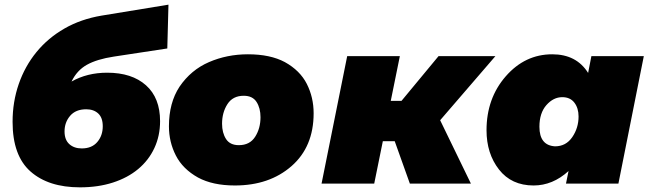

<svg xmlns="http://www.w3.org/2000/svg" viewBox="-20 -788 2798 824"><path d="M323 16Q188 16 111 -52Q34 -120 34 -265Q34 -351 60.5 -427.5Q87 -504 136.5 -564.5Q186 -625 256.5 -665.5Q327 -706 416 -721L703 -768L698 -580L468 -545Q396 -534 353 -510Q310 -486 287 -438Q354 -476 440 -476Q546 -476 606.5 -422Q667 -368 667 -268Q667 -205 642.5 -152.5Q618 -100 573 -62.5Q528 -25 464.5 -4.5Q401 16 323 16ZM331 -151Q374 -151 397.5 -178.5Q421 -206 421 -246Q421 -283 401.5 -301Q382 -319 350 -319Q305 -319 281 -291Q257 -263 257 -224Q257 -188 277.5 -169.5Q298 -151 331 -151Z M988 8Q893 8 830 -26Q764.5 -62.5 734.8 -120.5Q705 -178.5 705 -246Q705 -347 750.5 -416Q799.5 -488 877 -521.5Q954.5 -555 1044 -555Q1140 -555 1202.5 -521.5Q1267.5 -485.5 1296.8 -427.8Q1326 -370 1326 -302Q1326 -158 1231 -75Q1136 8 988 8ZM1005 -165Q1052 -165 1075 -201Q1098 -237 1098 -285Q1098 -324 1081 -350.5Q1064 -377 1026 -377Q979 -377 956 -341Q933 -305 933 -257Q933 -218 950 -191.5Q967 -165 1005 -165Z M1470 -547H1696L1657 -355H1703L1862 -547H2106L1869 -272L2001 0H1739L1674 -182H1623L1586 0H1360Z M2270 8Q2175 8 2121.5 -60.5Q2068 -129 2068 -229Q2068 -366 2150.5 -460.5Q2233 -555 2350 -555Q2454 -555 2504 -475L2518 -547H2743L2634 0H2409L2420 -54Q2352 8 2270 8ZM2362 -160Q2409 -160 2436 -199.5Q2463 -239 2463 -288Q2463 -324 2445 -347.5Q2427 -371 2393 -371Q2355 -371 2325 -337Q2295 -303 2295 -244Q2295 -164 2362 -160Z"/></svg>

Font: Argentum Sans Black
Style: Italic
Weight: 900
Italic angle: -11°
Designer: Julieta Ulanovsky (font), Cristiano Sobral (main changes and remaster)
Foundry: Julieta Ulanovsky (font), Cristiano Sobral (main changes and remaster)
Version: Version 2.007;June 15, 2022;FontCreator 14.0.0.2814 64-bit; 